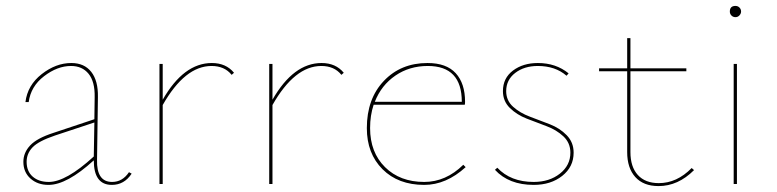

<svg xmlns="http://www.w3.org/2000/svg" viewBox="-20 -622 2627 649"><path d="M416 -40 425 -35Q400 3 358 3Q297 3 297 -80Q206 3 144 3Q107 3 83 -18.5Q59 -40 59 -75Q59 -106 82 -130.5Q105 -155 161 -173L299 -219L300 -294Q301 -346 279.5 -372.5Q258 -399 220 -399Q174 -399 129 -364.5Q84 -330 77 -277H66Q73 -334 121 -371.5Q169 -409 221 -409Q265 -409 288.5 -379Q312 -349 311 -294L308 -82Q306 -7 359 -7Q394 -7 416 -40ZM70 -75Q70 -43 90.5 -25Q111 -7 145 -7Q203 -7 297 -93L299 -208L166 -164Q110 -145 90 -124Q70 -103 70 -75Z M696 -409Q744 -409 771 -376L763 -369Q739 -399 695 -399Q605 -399 530 -267V0H519V-406H530V-285Q601 -409 696 -409Z M1067 -409Q1115 -409 1142 -376L1134 -369Q1110 -399 1066 -399Q976 -399 901 -267V0H890V-406H901V-285Q972 -409 1067 -409Z M1546 -65 1554 -57Q1488 3 1414 3Q1326 3 1273 -50Q1220 -103 1220 -189Q1220 -288 1277.5 -348.5Q1335 -409 1425 -409Q1489 -409 1520.5 -374.5Q1552 -340 1552 -278Q1552 -271 1551 -268H1243Q1231 -232 1231 -189Q1231 -107 1281.5 -57Q1332 -7 1414 -7Q1487 -7 1546 -65ZM1426 -399Q1364 -399 1316.5 -366.5Q1269 -334 1247 -278H1541Q1541 -399 1426 -399Z M1784 3Q1700 3 1653 -48L1661 -55Q1706 -7 1784 -7Q1837 -7 1872.5 -35Q1908 -63 1908 -106Q1908 -139 1884.5 -161Q1861 -183 1827.5 -195.5Q1794 -208 1760.5 -221Q1727 -234 1703.5 -257Q1680 -280 1680 -314Q1680 -358 1714 -383.5Q1748 -409 1798 -409Q1859 -409 1902 -374L1895 -366Q1857 -399 1798 -399Q1752 -399 1721.5 -375.5Q1691 -352 1691 -314Q1691 -282 1714.5 -261Q1738 -240 1771.5 -227.5Q1805 -215 1838.5 -202Q1872 -189 1895.5 -165Q1919 -141 1919 -106Q1919 -58 1880.5 -27.5Q1842 3 1784 3Z M2318 -54 2326 -47Q2272 7 2206 7Q2155 7 2127.5 -23.5Q2100 -54 2100 -108V-381H2005V-391H2100V-493H2111V-391H2300V-381H2111V-108Q2111 -58 2136 -30.5Q2161 -3 2207 -3Q2268 -3 2318 -54Z M2447 -583Q2447 -602 2466 -602Q2474 -602 2479.5 -596.5Q2485 -591 2485 -583Q2485 -576 2479.5 -570Q2474 -564 2466 -564Q2458 -564 2452.5 -569.5Q2447 -575 2447 -583ZM2460 0V-406H2471V0Z"/></svg>

Font: EauTest Hairline
Style: Regular
Weight: 250
Designer: Christian Thalmann (Catharsis Fonts)
Version: Version 0.001;PS 000.001;hotconv 1.0.88;makeotf.lib2.5.64775